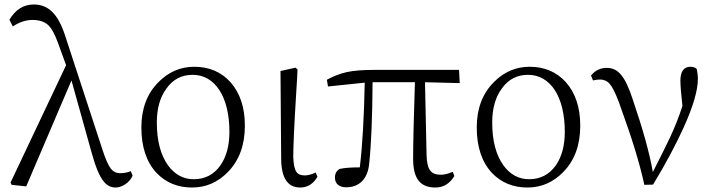

<svg xmlns="http://www.w3.org/2000/svg" viewBox="-20 -823 3183 857"><path d="M496 14C524 14 559 -8 572 -39L564 -59C549 -53 533 -50 516 -50C499 -50 485 -57 474 -71C463 -86 450 -115 436 -159L270 -666C239 -761 195 -803 131 -803C85 -803 49 -780 22 -735L37 -705C66 -724 95 -734 125 -734C154 -734 176 -727 193 -713C210 -698 225 -670 239 -631L275 -532L27 -8L32 2L97 9L299 -464L390 -138C407 -77 424 -36 443 -13C457 5 475 14 496 14Z M837 14C899 14 952 -9 997 -55C1048 -107 1073 -176 1073 -262C1073 -344 1051 -409 1008 -457C967 -502 913 -525 847 -525C786 -525 732 -502 687 -456C636 -405 611 -337 611 -254C611 -167 634 -99 679 -51C720 -8 773 14 837 14ZM845 -23C798 -23 760 -44 730 -85C697 -131 680 -195 680 -276C680 -338 694 -389 723 -428C752 -469 791 -489 840 -489C940 -489 1004 -391 1004 -235C1004 -174 991 -124 964 -85C935 -44 895 -23 845 -23Z M1320 14C1353 14 1378 -2 1397 -34L1389 -53C1370 -44 1354 -40 1340 -40C1323 -40 1310 -45 1303 -56C1294 -69 1290 -91 1289 -123C1289 -167 1293 -261 1302 -406C1305 -451 1307 -486 1308 -513L1299 -521L1232 -506L1235 -117C1235 -30 1263 14 1320 14Z M1923 14C1959 14 1987 -3 2008 -37L2001 -56C1980 -47 1962 -43 1947 -43C1926 -43 1910 -49 1901 -61C1890 -74 1885 -98 1884 -131L1877 -456L2032 -452L2029 -511H1647C1599 -511 1559 -508 1527 -501C1497 -494 1468 -483 1439 -467L1444 -437L1608 -454C1605 -302 1598 -176 1586 -76C1549 -76 1519 -74 1496 -69C1482 -61 1475 -48 1475 -30C1475 -3 1494 13 1525 13C1554 13 1577 4 1595 -13C1614 -32 1625 -59 1628 -94C1637 -178 1642 -299 1643 -456H1832C1827 -298 1824 -184 1824 -114C1824 -69 1832 -37 1849 -16C1865 4 1890 14 1923 14Z M2334 14C2396 14 2449 -9 2494 -55C2545 -107 2570 -176 2570 -262C2570 -344 2548 -409 2505 -457C2464 -502 2410 -525 2344 -525C2283 -525 2229 -502 2184 -456C2133 -405 2108 -337 2108 -254C2108 -167 2131 -99 2176 -51C2217 -8 2270 14 2334 14ZM2342 -23C2295 -23 2257 -44 2227 -85C2194 -131 2177 -195 2177 -276C2177 -338 2191 -389 2220 -428C2249 -469 2288 -489 2337 -489C2437 -489 2501 -391 2501 -235C2501 -174 2488 -124 2461 -85C2432 -44 2392 -23 2342 -23Z M2895 1C2952 -93 2997 -178 3032 -255C3074 -348 3095 -420 3095 -471C3095 -486 3093 -500 3090 -515C3083 -522 3074 -525 3062 -525C3032 -525 3017 -504 3017 -463C3017 -442 3020 -404 3026 -350C3011 -303 2992 -255 2970 -208C2956 -178 2932 -130 2898 -63C2896 -60 2895 -57 2894 -55C2879 -142 2848 -251 2803 -383C2770 -483 2739 -520 2688 -520C2660 -520 2637 -509 2618 -486L2627 -464C2639 -467 2649 -468 2658 -468C2676 -468 2691 -461 2702 -448C2713 -435 2726 -410 2740 -373C2742 -368 2745 -361 2748 -351C2801 -206 2837 -88 2856 2Z"/></svg>

Font: AllPunType Light
Style: Regular
Weight: 300
Version: 1.0